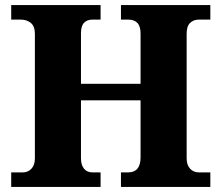

<svg xmlns="http://www.w3.org/2000/svg" viewBox="-20 -734 869 754"><path d="M24 0V-57H70Q90 -57 103.5 -71.5Q117 -86 117 -112V-601Q117 -631 101 -644Q85 -657 62 -657H24V-714H375V-657H343Q322 -657 310 -644.5Q298 -632 298 -604V-405H532V-602Q532 -631 519.5 -644Q507 -657 483 -657H455V-714H806V-657H761Q740 -657 726.5 -644Q713 -631 713 -602V-112Q713 -86 726.5 -71.5Q740 -57 761 -57H806V0H455V-57H483Q532 -57 532 -116V-340H298V-112Q298 -86 310 -71.5Q322 -57 343 -57H375V0Z"/></svg>

Font: Noto Serif Georgian ExtraBold
Style: Regular
Weight: 800
Designer: Monotype Design Team, Akaki Razmadze
Foundry: Google LLC
Version: Version 2.003; ttfautohint (v1.8.4.7-5d5b)